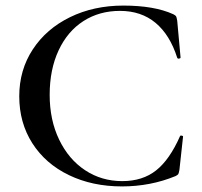

<svg xmlns="http://www.w3.org/2000/svg" viewBox="-20 -656 723 688"><path d="M601 -605Q609 -601 611 -597.5Q613 -594 615 -582L627 -450Q627 -447 622 -446Q617 -445 615 -449Q589 -531 537.5 -574Q486 -617 410 -617Q336 -617 279 -580.5Q222 -544 190 -475.5Q158 -407 158 -316Q158 -226 192 -155.5Q226 -85 285 -46Q344 -7 418 -7Q491 -7 539.5 -45.5Q588 -84 625 -168Q626 -171 631 -170Q636 -169 636 -167L623 -48Q621 -36 619 -32.5Q617 -29 609 -25Q519 12 417 12Q311 12 227 -28.5Q143 -69 96 -142.5Q49 -216 49 -311Q49 -405 97.5 -479Q146 -553 231 -594.5Q316 -636 422 -636Q533 -636 601 -605Z"/></svg>

Font: Cormorant Garamond SemiBold
Style: Regular
Weight: 600
Designer: Christian Thalmann (Catharsis Fonts)
Foundry: Catharsis Fonts
Version: Version 4.000